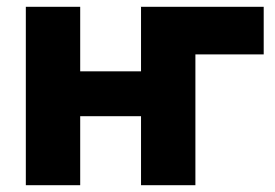

<svg xmlns="http://www.w3.org/2000/svg" viewBox="-20 -545 810 565"><path d="M756 -525H394L395 -524V-335H216V-525H56V0H216V-203H395V0H555V-385H756Z"/></svg>

Font: FIGSv2-sans-serif ExtraBold
Style: Regular
Weight: 800
Designer: Matt McInerney, Pablo Impallari, Rodrigo Fuenzalida,Mirko Velimirovic
Foundry: Matt McInerney, Pablo Impallari, Rodrigo Fuenzalida
Version: Version 4.021;hotconv 1.0.109;makeotfexe 2.5.65596